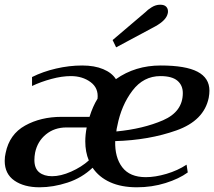

<svg xmlns="http://www.w3.org/2000/svg" viewBox="-20 -785 909 815"><path d="M458 -615 598 -734Q606 -743 623.5 -754Q641 -765 660 -765Q677 -765 685 -757Q693 -749 693 -737Q693 -731 692 -728Q686 -699 639 -673L473 -584ZM0 -102Q0 -120 4 -136Q20 -215 86.5 -252Q153 -289 241 -289H360Q374 -334 394 -366Q399 -411 364.5 -436.5Q330 -462 281 -462Q243 -462 198.5 -450Q154 -438 116 -420V-458Q162 -481 218 -494Q274 -507 329 -507Q381 -507 418 -491.5Q455 -476 472 -449Q554 -507 662 -507Q768 -507 818.5 -480.5Q869 -454 869 -400Q869 -387 866 -370Q846 -273 729 -231.5Q612 -190 469 -186Q467 -117 499 -75Q531 -33 599 -33Q639 -33 686.5 -47Q734 -61 772 -86L777 -53Q740 -26 682.5 -8Q625 10 561 10Q495 10 447.5 -11.5Q400 -33 373 -73Q328 -30 267 -10Q206 10 148 10Q82 10 41 -18.5Q0 -47 0 -102ZM756 -390Q756 -423 733 -442.5Q710 -462 661 -462Q589 -462 542 -400Q495 -338 478 -251Q474 -235 474 -227Q588 -238 672 -274.5Q756 -311 756 -390ZM357 -104Q342 -140 342 -185Q342 -213 348 -244H262Q211 -244 175 -214.5Q139 -185 129 -137Q126 -121 126 -106Q126 -70 146.5 -53.5Q167 -37 201 -37Q238 -37 282 -56.5Q326 -76 357 -104Z"/></svg>

Font: Trirong SemiBold
Style: Italic
Weight: 600
Italic angle: -12°
Designer: Katatrad Team
Foundry: CadsonDemak
Version: Version 1.001